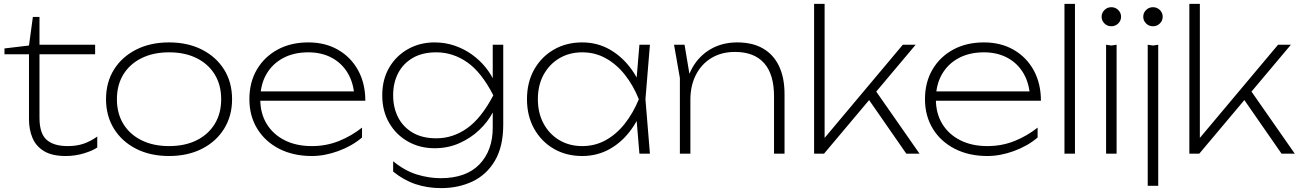

<svg xmlns="http://www.w3.org/2000/svg" viewBox="-20 -790 6681 987"><path d="M3 -511V-541L129 -556L149 -703H183V-560H469V-511H183V-185Q183 -104 219.5 -71.5Q256 -39 328 -39Q375 -39 410.5 -51.5Q446 -64 480 -88V-32Q458 -16 412.5 -2Q367 12 318 12Q248 12 206.5 -13Q165 -38 147 -81Q129 -124 129 -176V-511Z M849 12Q753 12 680 -25Q607 -62 566 -128Q525 -194 525 -280Q525 -367 566 -432.5Q607 -498 680 -535Q753 -572 849 -572Q945 -572 1018 -535Q1091 -498 1132 -432.5Q1173 -367 1173 -280Q1173 -194 1132 -128Q1091 -62 1018 -25Q945 12 849 12ZM849 -39Q931 -39 991 -69Q1051 -99 1084 -153Q1117 -207 1117 -280Q1117 -353 1084 -407Q1051 -461 991 -491Q931 -521 849 -521Q768 -521 707.5 -491Q647 -461 614 -407Q581 -353 581 -280Q581 -207 614 -153Q647 -99 707.5 -69Q768 -39 849 -39Z M1583 12Q1488 12 1415.5 -25Q1343 -62 1302.5 -128Q1262 -194 1262 -280Q1262 -367 1300.5 -432.5Q1339 -498 1407 -535Q1475 -572 1565 -572Q1652 -572 1718 -534Q1784 -496 1821 -428.5Q1858 -361 1858 -272H1299V-320H1845L1802 -290Q1799 -360 1769 -412Q1739 -464 1686.5 -492.5Q1634 -521 1565 -521Q1490 -521 1434.5 -491Q1379 -461 1348.5 -407Q1318 -353 1318 -280Q1318 -207 1351 -153Q1384 -99 1443.5 -69Q1503 -39 1583 -39Q1657 -39 1722 -65Q1787 -91 1841 -134V-83Q1789 -39 1719 -13.5Q1649 12 1583 12Z M2513 -134V-237L2517 -249V-326L2513 -346V-560H2567V-149Q2567 -37 2524.5 35.5Q2482 108 2409.5 142.5Q2337 177 2248 177Q2177 177 2116 156.5Q2055 136 2001 92V39Q2061 88 2123 107Q2185 126 2245 126Q2376 126 2444.5 55Q2513 -16 2513 -134ZM2214 -28Q2139 -28 2078 -62Q2017 -96 1981 -157.5Q1945 -219 1945 -300Q1945 -382 1981 -443Q2017 -504 2078 -538Q2139 -572 2214 -572Q2269 -572 2318 -555Q2367 -538 2407 -509Q2447 -480 2476 -444Q2505 -408 2521 -371Q2537 -334 2537 -300Q2537 -258 2512.5 -211Q2488 -164 2444 -122Q2400 -80 2341.5 -54Q2283 -28 2214 -28ZM2223 -79Q2308 -79 2381 -130.5Q2454 -182 2516 -300Q2455 -419 2381.5 -470Q2308 -521 2223 -521Q2151 -521 2101.5 -492Q2052 -463 2026.5 -413.5Q2001 -364 2001 -300Q2001 -237 2026.5 -187Q2052 -137 2101.5 -108Q2151 -79 2223 -79Z M3267 0 3249 -215 3273 -280 3249 -345 3267 -560H3321L3298 -280L3321 0ZM3298 -280Q3274 -193 3227 -127Q3180 -61 3115.5 -24.5Q3051 12 2973 12Q2891 12 2827 -25Q2763 -62 2726 -128Q2689 -194 2689 -280Q2689 -367 2726 -432.5Q2763 -498 2827 -535Q2891 -572 2973 -572Q3051 -572 3115.5 -535Q3180 -498 3227 -432.5Q3274 -367 3298 -280ZM2745 -280Q2745 -209 2774.5 -154.5Q2804 -100 2855.5 -69.5Q2907 -39 2973 -39Q3039 -39 3094 -69.5Q3149 -100 3192 -154.5Q3235 -209 3264 -280Q3235 -352 3192 -406Q3149 -460 3094 -490.5Q3039 -521 2973 -521Q2907 -521 2855.5 -490.5Q2804 -460 2774.5 -406Q2745 -352 2745 -280Z M3445 -560H3499L3529 -381V0H3475V-389ZM3770 -572Q3848 -572 3902 -541Q3956 -510 3984.5 -450.5Q4013 -391 4013 -306V0H3959V-295Q3959 -408 3908 -465.5Q3857 -523 3758 -523Q3689 -523 3637.5 -492Q3586 -461 3557.5 -405.5Q3529 -350 3529 -277L3501 -304Q3506 -385 3541 -445Q3576 -505 3635 -538.5Q3694 -572 3770 -572Z M4219 -56 4203 -62 4621 -560H4687L4216 0H4165V-770H4219ZM4444 -281 4472 -337 4707 0H4639Z M5056 12Q4961 12 4888.5 -25Q4816 -62 4775.5 -128Q4735 -194 4735 -280Q4735 -367 4773.5 -432.5Q4812 -498 4880 -535Q4948 -572 5038 -572Q5125 -572 5191 -534Q5257 -496 5294 -428.5Q5331 -361 5331 -272H4772V-320H5318L5275 -290Q5272 -360 5242 -412Q5212 -464 5159.5 -492.5Q5107 -521 5038 -521Q4963 -521 4907.5 -491Q4852 -461 4821.5 -407Q4791 -353 4791 -280Q4791 -207 4824 -153Q4857 -99 4916.5 -69Q4976 -39 5056 -39Q5130 -39 5195 -65Q5260 -91 5314 -134V-83Q5262 -39 5192 -13.5Q5122 12 5056 12Z M5452 -770H5506V0H5452Z M5666 -560 5693 -556 5720 -560V0H5666ZM5693 -655Q5672 -655 5657.5 -669.5Q5643 -684 5643 -704Q5643 -724 5657.5 -738.5Q5672 -753 5693 -753Q5714 -753 5728.5 -738.5Q5743 -724 5743 -704Q5743 -684 5728.5 -669.5Q5714 -655 5693 -655Z M5880 -560 5907 -556 5934 -560V165H5880ZM5907 -655Q5886 -655 5871.5 -669.5Q5857 -684 5857 -704Q5857 -724 5871.5 -738.5Q5886 -753 5907 -753Q5928 -753 5942.5 -738.5Q5957 -724 5957 -704Q5957 -684 5942.5 -669.5Q5928 -655 5907 -655Z M6148 -56 6132 -62 6550 -560H6616L6145 0H6094V-770H6148ZM6373 -281 6401 -337 6636 0H6568Z"/></svg>

Font: Unbounded ExtraLight
Style: Regular
Weight: 250
Designer: Luke Prowse, Jean-Baptiste Morizot, Fátima Lázaro, Florian Runge
Foundry: NaN
Version: Version 1.701;gftools[0.9.28.dev5+ged2979d]